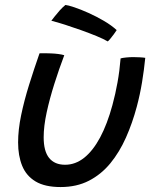

<svg xmlns="http://www.w3.org/2000/svg" viewBox="-20 -738 629 783"><path d="M471.8 -499.8Q479.9 -502.2 494.7 -503.6Q509.5 -505.1 523.6 -505.1Q535.6 -505.1 550.2 -504.3Q564.8 -503.6 572.4 -502.1Q567.6 -453.4 559.3 -402.8Q551 -352.3 537.9 -303.3Q520.1 -236.4 493.7 -177Q467.3 -117.6 430.1 -72.2Q392.9 -26.9 342.7 -1Q292.6 24.8 227.1 24.8Q163.2 24.8 125.1 2Q87.1 -20.8 70.4 -61.9Q53.8 -102.9 53.8 -157.1Q53.8 -208.4 66.2 -268.2Q78.6 -328 98.7 -392.3Q118.8 -456.6 141.2 -520.6Q150.4 -520.9 163.8 -520.9Q177.1 -520.9 188.3 -520.2Q203.6 -519.6 218.2 -517.7Q232.8 -515.8 242.1 -512.8Q221 -457.1 201.8 -396.5Q182.6 -335.9 170.3 -279.5Q158.1 -223 158.1 -178.1Q158.1 -121.2 180.4 -93.7Q202.8 -66.1 245.4 -66.1Q287.4 -66.1 323.3 -94.6Q359.1 -123.1 388.3 -177.4Q417.4 -231.8 438.4 -309.2Q450.7 -354.1 459.2 -401.8Q467.8 -449.4 471.8 -499.8ZM246.8 -717.8Q257.4 -716.9 283 -708.3Q308.6 -699.8 340.9 -685.3Q373.1 -670.9 403.9 -652.8Q434.8 -634.7 455.8 -615.2Q451.5 -607.9 443.9 -597.9Q436.4 -587.9 429.5 -579.5Q422.6 -571.1 419.3 -569.1Q402.8 -578.9 374 -590.8Q345.2 -602.6 311.5 -614.7Q277.8 -626.8 245.6 -637.1Q213.4 -647.4 189.4 -653.4Q193.8 -658.9 202.8 -670.7Q211.8 -682.4 223.4 -695.3Q235.1 -708.3 246.8 -717.8Z"/></svg>

Font: Grandstander Thin
Style: Italic
Weight: 100
Italic angle: -15°
Designer: Tyler Finck
Foundry: Etcetera Type Co
Version: Version 1.200